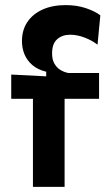

<svg xmlns="http://www.w3.org/2000/svg" viewBox="-20 -732 426 752"><path d="M109 0V-345H24V-440L161 -433V-451Q128 -459 107 -477Q86 -495 76 -519Q66 -543 66 -571Q66 -614 87 -645.5Q108 -677 146.5 -694.5Q185 -712 237 -712Q280 -712 315 -700.5Q350 -689 373 -672L362 -557Q340 -574 311 -585Q282 -596 255 -596Q224 -596 204 -578.5Q184 -561 184 -523Q184 -498 193.5 -482Q203 -466 217.5 -457.5Q232 -449 248 -446H368V-345H233V0Z"/></svg>

Font: Bricolage Grotesque 20pt SemiBold
Style: Regular
Weight: 600
Version: Version 1.001;gftools[0.9.33.dev8+g029e19f]